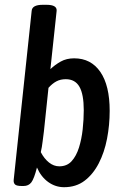

<svg xmlns="http://www.w3.org/2000/svg" viewBox="-20 -773 514 800"><path d="M247 7Q211 7 181 -14.5Q151 -36 134 -75Q122 -28 110.5 -13Q99 2 78 2H71Q49 2 42.5 -4.5Q36 -11 37 -23L112 -728Q114 -753 158 -753H174Q218 -753 216 -728L190 -485Q209 -503 233 -516.5Q257 -530 289 -530Q359 -530 398 -473.5Q437 -417 437 -311Q437 -252 426 -195Q415 -138 391.5 -92.5Q368 -47 332.5 -20Q297 7 247 7ZM227 -80Q259 -80 278.5 -101.5Q298 -123 309 -158Q320 -193 324.5 -234Q329 -275 329 -314Q329 -380 311 -411.5Q293 -443 254 -443Q232 -443 215 -434Q198 -425 182 -407L163 -226Q160 -205 157.5 -183Q155 -161 150 -139Q164 -112 184 -96Q204 -80 227 -80Z"/></svg>

Font: Asap Condensed Condensed Medium
Style: Italic
Weight: 500
Width: 3
Italic angle: -6°
Designer: Pablo Cosgaya
Foundry: Omnibus-Type
Version: Version 3.001; ttfautohint (v1.8.4.7-5d5b)